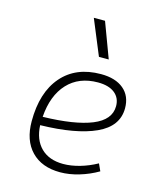

<svg xmlns="http://www.w3.org/2000/svg" viewBox="-119 -882 823 978"><g transform="rotate(15 293.0 -392.5)"><path d="M294.9 -35.2Q335.4 -35.2 381.6 -48.3Q427.7 -61.5 470.7 -85.4L487.8 -47.9Q441.9 -21 390.1 -5.6Q338.4 9.8 290.5 9.8Q193.4 9.8 138.7 -46.9Q84 -103.5 84 -204.6Q84 -356.4 158 -441.9Q231.9 -527.3 363.8 -527.3Q440.4 -527.3 483.4 -491.2Q526.4 -455.1 526.4 -390.6Q526.4 -294.9 422.1 -247.3Q317.9 -199.7 130.9 -195.8Q134.3 -120.1 177.2 -77.6Q220.2 -35.2 294.9 -35.2ZM132.3 -240.2Q300.3 -244.1 389.9 -280.5Q479.5 -316.9 479.5 -389.2Q479.5 -432.6 448.2 -457.5Q417 -482.4 359.9 -482.4Q259.8 -482.4 200.2 -418.5Q140.6 -354.5 132.3 -240.2ZM330.1 -609.4 253.4 -794.9H312.5L381.8 -609.4Z"/></g></svg>

Font: Cascadia Mono NF ExtraLight
Style: Italic
Weight: 200
Italic angle: -10°
Monospace: yes
Designer: Aaron Bell
Foundry: Saja Typeworks
Version: Version 2404.023; ttfautohint (v1.8.4)